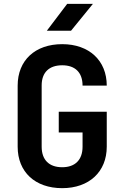

<svg xmlns="http://www.w3.org/2000/svg" viewBox="-20 -970 640 1000"><path d="M350 -810 464 -950H330L224 -810ZM304 10C444 10 536 -75 536 -206V-388H286V-280H410V-206C410 -137 371 -99 304 -99C236 -99 197 -137 197 -206V-525C197 -593 236 -630 304 -630C371 -630 410 -593 410 -524H536C536 -655 444 -740 304 -740C163 -740 72 -656 72 -524V-206C72 -74 163 10 304 10Z"/></svg>

Font: Tekne LDO
Style: Bold
Weight: 700
Monospace: yes
Designer: Alessio Laiso, Mario Rullo, Paolo Rosset
Foundry: Alessio Laiso
Version: Version 1.000;hotconv 1.0.109;makeotfexe 2.5.65596